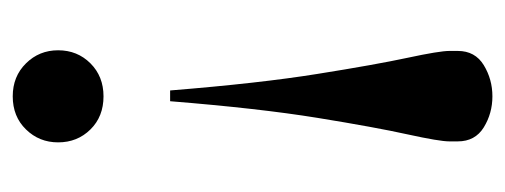

<svg xmlns="http://www.w3.org/2000/svg" viewBox="-260 -505 774 294"><g transform="rotate(90 127.0 -358.0)"><path d="M196.5 -672V-659Q196.5 -644 185.8 -595.2Q175 -546.5 160.5 -457.2Q146 -368 135 -231.5H118.5Q107.5 -368 93.2 -457Q79 -546 68.5 -595Q58 -644 58 -659V-672Q58 -698.5 79.8 -711.8Q101.5 -725 127.5 -725Q153.5 -725 175 -711.8Q196.5 -698.5 196.5 -672ZM127.5 -129.5Q158.5 -129.5 178.2 -109.5Q198 -89.5 198 -60Q198 -31 178.2 -10.8Q158.5 9.5 127.5 9.5Q97 9.5 77 -10.8Q57 -31 57 -60Q57 -89.5 77 -109.5Q97 -129.5 127.5 -129.5Z"/></g></svg>

Font: Newsreader 72pt
Style: Regular
Weight: 400
Designer: Hugues Gentile
Foundry: Production Type
Version: Version 1.003; ttfautohint (v1.8.3)